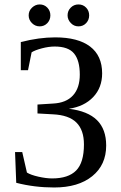

<svg xmlns="http://www.w3.org/2000/svg" viewBox="-20 -830 541 860"><path d="M455.6 -178.2Q455.6 -91.3 393.1 -40.8Q330.6 9.8 222.7 9.8Q134.3 9.8 52.7 -11.2L47.4 -148.9H79.6L100.6 -57.1Q117.7 -46.4 152.1 -38.6Q186.5 -30.8 213.4 -30.8Q286.1 -30.8 321 -66.2Q356 -101.6 356 -183.1Q356 -247.6 322.3 -281Q288.6 -314.5 217.8 -317.9L147.9 -321.8V-361.8L217.8 -366.2Q276.4 -369.1 306.9 -402.6Q337.4 -436 337.4 -495.6Q337.4 -559.1 311.8 -590.3Q286.1 -621.6 225.1 -621.6Q198.2 -621.6 167.7 -613.5Q137.2 -605.5 121.6 -595.7L105.5 -515.6H73.2V-641.6Q154.8 -662.6 227.1 -662.6Q329.6 -662.6 383.5 -621.6Q437.5 -580.6 437.5 -501.5Q437.5 -437.5 397.5 -395.3Q357.4 -353 288.6 -342.8Q373.5 -332.5 414.6 -291.7Q455.6 -251 455.6 -178.2ZM379.4 -761.2Q379.4 -740.7 365.7 -726.3Q352.1 -711.9 331.5 -711.9Q311 -711.9 296.9 -727.1Q282.7 -742.2 282.7 -761.2Q282.7 -781.7 296.9 -795.9Q311 -810.1 331.5 -810.1Q352.1 -810.1 365.7 -795.9Q379.4 -781.7 379.4 -761.2ZM205.6 -761.2Q205.6 -740.7 191.9 -726.3Q178.2 -711.9 157.7 -711.9Q137.7 -711.9 123 -726.6Q108.4 -741.2 108.4 -761.2Q108.4 -781.7 123.5 -795.9Q138.7 -810.1 157.7 -810.1Q178.2 -810.1 191.9 -795.9Q205.6 -781.7 205.6 -761.2Z"/></svg>

Font: Times New Roman
Style: Regular
Weight: 400
Designer: Steve Matteson
Foundry: Ascender Corporation
Version: Version 2.00.3